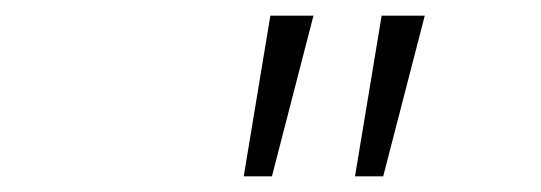

<svg xmlns="http://www.w3.org/2000/svg" viewBox="-20 -756 690 245"><path d="M433 -531 467 -736H522L469 -531ZM291 -531 325 -736H380L327 -531Z"/></svg>

Font: Azeret Mono Thin Thin
Style: Italic
Weight: 250
Italic angle: -12°
Version: Version 1.002